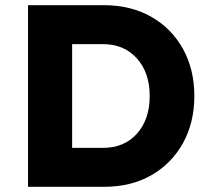

<svg xmlns="http://www.w3.org/2000/svg" viewBox="-20 -720 812 740"><path d="M88 0V-700H381Q484 -700 562.5 -655.5Q641 -611 685 -532Q729 -453 729 -350Q729 -247 685 -168Q641 -89 563 -44.5Q485 0 381 0ZM376 -550H258V-150H376Q459 -150 508 -205Q557 -260 557 -350Q557 -440 507.5 -495Q458 -550 376 -550Z"/></svg>

Font: Lexend Deca
Style: Bold
Weight: 700
Designer: Bonnie Shaver-Troup, Thomas Jockin
Foundry: Lexend
Version: Version 1.008; ttfautohint (v1.8.4.7-5d5b)